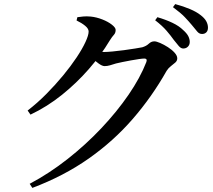

<svg xmlns="http://www.w3.org/2000/svg" viewBox="-20 -851 1040 938"><path d="M875 -614Q864 -614 853.5 -626Q843 -638 829 -656Q815 -676 794 -700.5Q773 -725 738 -752L749 -767Q790 -755 822.5 -739.5Q855 -724 875 -704Q893 -688 900 -674Q907 -660 907 -646Q907 -632 898 -623Q889 -614 875 -614ZM125 47Q221 -4 310 -74Q399 -144 475 -224.5Q551 -305 608 -388Q665 -471 695 -548Q701 -565 685 -565Q677 -565 659.5 -562.5Q642 -560 620 -556Q598 -552 578.5 -548Q559 -544 547 -541Q531 -536 517.5 -532Q504 -528 491 -528Q479 -528 461.5 -541Q444 -554 424 -570L441 -601Q457 -599 468 -598Q479 -597 489 -597Q503 -597 530 -599.5Q557 -602 586.5 -606Q616 -610 640.5 -614Q665 -618 675 -620Q695 -626 707 -637.5Q719 -649 734 -649Q744 -649 762.5 -641Q781 -633 800.5 -620.5Q820 -608 833 -593.5Q846 -579 846 -566Q846 -554 836.5 -545.5Q827 -537 815 -528Q803 -519 794 -505Q723 -379 629 -270.5Q535 -162 413.5 -76.5Q292 9 138 67ZM115 -311Q163 -348 207 -392.5Q251 -437 288.5 -482.5Q326 -528 354 -570Q382 -612 397.5 -645.5Q413 -679 413 -697Q413 -711 396 -725Q379 -739 354 -751L358 -767Q372 -769 387.5 -770.5Q403 -772 424 -770Q452 -767 480 -756Q508 -745 526.5 -730.5Q545 -716 545 -705Q545 -690 536.5 -681Q528 -672 516 -653Q473 -581 413.5 -513Q354 -445 282.5 -387.5Q211 -330 129 -291ZM967 -685Q953 -685 943 -697.5Q933 -710 917 -729Q902 -747 882.5 -767.5Q863 -788 825 -816L836 -831Q877 -820 908.5 -806.5Q940 -793 959 -778Q979 -763 987.5 -747.5Q996 -732 996 -716Q996 -701 988 -693Q980 -685 967 -685Z"/></svg>

Font: Noto Serif JP ExtraLight SemiBold
Style: Regular
Weight: 600
Version: Version 2.003-H1;hotconv 1.1.1;makeotfexe 2.6.0